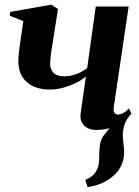

<svg xmlns="http://www.w3.org/2000/svg" viewBox="-20 -534 585 806"><path d="M347.5 251.5 338 221Q360 212 371.8 200.2Q383.5 188.5 389.5 172.5Q396 157 396 134.8Q396 112.5 398 90.5Q399 55 416.8 33.2Q434.5 11.5 448 -6.5L523 -47Q508.5 -29 501.8 -7.5Q495 14 495.5 34Q495.5 48.5 498.2 68.2Q501 88 501 107Q501 137 487.8 163.5Q474.5 190 449.5 209.5Q429 226 403.2 236.8Q377.5 247.5 347.5 251.5ZM223.5 -496 196 -322Q195 -316 193.5 -304.5Q192 -293 191.2 -281.5Q190.5 -270 190.5 -263.5Q191 -242.5 205 -228Q219 -213.5 251.5 -213.5Q276.5 -213.5 302.8 -224Q329 -234.5 346 -248.5L382 -506.5H520L457.5 -83.5Q455 -65.5 461.5 -59.2Q468 -53 475 -53Q484 -53 496 -58.8Q508 -64.5 521 -78.5L532 -57Q520 -42.5 499.5 -26.8Q479 -11 450.5 0.2Q422 11.5 385 11.5Q361.5 11.5 345.8 2.5Q330 -6.5 322.8 -22Q315.5 -37.5 318.5 -58L340.5 -213Q325 -199 299.8 -186.5Q274.5 -174 245.8 -166Q217 -158 190.5 -158Q128 -158 92.5 -189.5Q57 -221 57 -277Q57 -291 59 -310.2Q61 -329.5 63.8 -349.5Q66.5 -369.5 69 -384.5L78 -445.5L21 -468L23 -484L195 -514.5Z"/></svg>

Font: Merriweather 144pt
Style: Bold Italic
Weight: 700
Italic angle: -7.8°
Version: Version 2.101